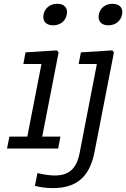

<svg xmlns="http://www.w3.org/2000/svg" viewBox="-20 -783 665 1012"><path d="M17 0H286.5L298.5 -63H202.5L289 -507L279.5 -517.5L114.5 -507L103 -445.5H198.5L124 -63H29.5ZM260 -649.5C296 -649.5 325.5 -671 332 -706.5C339 -742 318 -763 282 -763C245.5 -763 216.5 -742 209.5 -706.5C202.5 -671 223.5 -649.5 260 -649.5ZM478 19 580.5 -507 571.5 -517.5 406.5 -507 394.5 -445.5H490.5L399.5 24.5C383 108 341.5 142 268.5 142C237 142 203 135.5 177.5 129L164 196.5C194 204.5 225.5 208.5 258.5 208.5C374 208.5 451 158.5 478 19ZM551 -649.5C587 -649.5 616.5 -671 623.5 -706.5C630.5 -742 609 -763 573 -763C537 -763 507.5 -742 501 -706.5C494 -671 515 -649.5 551 -649.5Z"/></svg>

Font: Monaspace Neon Light
Style: Italic
Weight: 300
Italic angle: -11°
Designer: Riley Cran & the Lettermatic Team
Foundry: Lettermatic
Version: Version 1.200 (Monaspace Neon)